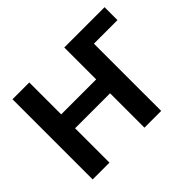

<svg xmlns="http://www.w3.org/2000/svg" viewBox="-143 -926 1165 1165"><g transform="rotate(-45 439.5 -344.0)"><path d="M654.8 0H511.2V-294.9H210.9V0H66.9V-688H210.9V-414.1H511.2V-688H856.9V-577.1H654.8Z"/></g></svg>

Font: Libra Sans Modern
Style: Bold
Weight: 700
Foundry: Stefan Peev, Context Ltd
Version: Version 1.000